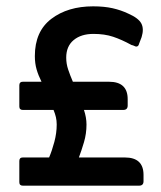

<svg xmlns="http://www.w3.org/2000/svg" viewBox="-20 -586 508 606"><path d="M229 -89H374Q433 -89 433 -34V-14Q433 0 419 0H52Q41 0 41 -11V-78Q41 -89 52 -89H135Q144 -110 151.5 -138Q159 -166 159 -193Q159 -205 156.5 -216Q154 -227 149 -239H52Q41 -239 41 -250V-317Q41 -328 52 -328H111Q101 -348 95.5 -367Q90 -386 90 -409Q90 -487 142 -526.5Q194 -566 274 -566Q309 -566 335.5 -560Q362 -554 385 -543Q417 -529 426 -512Q435 -495 427 -469L419 -448Q417 -439 410 -439Q408 -439 404 -441Q400 -443 395 -444Q364 -461 337 -470Q310 -479 275 -479Q236 -479 212.5 -459.5Q189 -440 189 -404Q189 -385 195 -367Q201 -349 210 -328H324Q383 -328 383 -273V-253Q383 -239 369 -239H245Q253 -215 253 -193Q253 -164 245 -137Q237 -110 229 -89Z"/></svg>

Font: Zain
Style: Bold
Weight: 700
Designer: Zain,Boutros
Foundry: Mobile Telecommunications Company (Zain), 2024
Version: Version 1.50; ttfautohint (v1.8.4)